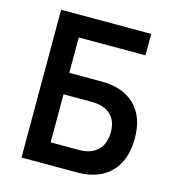

<svg xmlns="http://www.w3.org/2000/svg" viewBox="-104 -782 794 870"><g transform="rotate(15 293.0 -346.5)"><path d="M178.7 0V-100.6H317.9Q375 -100.6 406 -131.1Q437 -161.6 437 -216.8Q437 -269 406 -297.6Q375 -326.2 317.9 -326.2H177.7L168.9 -426.8H336.9Q438 -426.8 493.7 -371.8Q549.3 -316.9 549.3 -216.8Q549.3 -113.8 493.7 -56.9Q438 0 336.9 0ZM75.7 0V-693.4H185.5V0ZM96.2 -592.8V-693.4H498.5V-592.8Z"/></g></svg>

Font: Cascadia Code Medium
Style: Regular
Weight: 500
Monospace: yes
Designer: Aaron Bell
Foundry: Saja Typeworks
Version: Version 2407.024